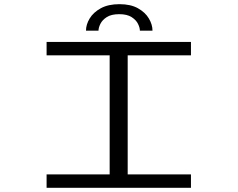

<svg xmlns="http://www.w3.org/2000/svg" viewBox="-20 -901 1140 921"><path d="M203.5 0V-64.5H506V-635.5H203.5V-700H896V-635.5H592.5V-64.5H896V0ZM553 -881Q607 -881 642 -861.2Q677 -841.5 694.2 -812.2Q711.5 -783 711.5 -754H651Q651 -768 642 -786.5Q633 -805 611.2 -819Q589.5 -833 552 -833Q514 -833 492.2 -819Q470.5 -805 461.5 -786.5Q452.5 -768 452.5 -754H392.5Q392.5 -783 410 -812.2Q427.5 -841.5 463.2 -861.2Q499 -881 553 -881Z"/></svg>

Font: Trispace Expanded Light
Style: Regular
Weight: 300
Width: 7
Designer: Tyler Finck
Foundry: Etcetera Type Company
Version: Version 1.210; ttfautohint (v1.8.3)